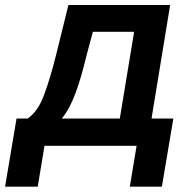

<svg xmlns="http://www.w3.org/2000/svg" viewBox="-73 -565 750 744"><path d="M-53.3 158.4 -8.9 -105.8H34.4Q54 -119.3 69.8 -141.9Q85.6 -164.4 98 -197.8Q122.2 -262.8 144.9 -354.4L192.1 -545.5H586.3L514.2 -105.8H598.7L554.3 158.4H430L456.3 0H99.4L73.2 158.4ZM166.5 -105.8H391.3L446.7 -441.8H286.9L263.5 -354.4Q252.8 -311.1 242.4 -274Q231.9 -236.9 220.3 -206Q208.8 -175.1 195.7 -150Q182.5 -125 166.5 -105.8Z"/></svg>

Font: Inter P Semi Bold
Style: Italic
Weight: 600
Italic angle: 9.39999°
Designer: Rasmus Andersson
Foundry: rsms
Version: Version 3.018;git-588b23468